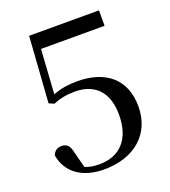

<svg xmlns="http://www.w3.org/2000/svg" viewBox="-136 -832 841 948"><g transform="rotate(-20 284.5 -358.5)"><path d="M250 15C409 15 514 -76 514 -220C514 -364 420 -440 271 -440C226 -440 185 -434 144 -418L159 -651H493V-732H126L102 -386L129 -374C164 -389 201 -396 244 -396C344 -396 410 -337 410 -215C410 -88 346 -17 236 -17C205 -17 184 -21 161 -30L140 -111C132 -152 117 -166 89 -166C68 -166 51 -155 43 -134C59 -39 136 15 250 15Z"/></g></svg>

Font: Noto Serif HK Medium
Style: Regular
Weight: 500
Designer: Ryoko NISHIZUKA 西塚涼子 (kana & ideographs); Frank Grießhammer (Latin, Greek & Cyrillic); Wenlong ZHANG 张文龙 (bopomofo); San
Foundry: Adobe
Version: Version 2.001;hotconv 1.1.0;makeotfexe 2.6.0